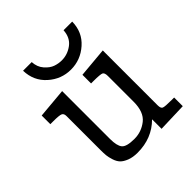

<svg xmlns="http://www.w3.org/2000/svg" viewBox="-184 -795 928 928"><g transform="rotate(-45 280.5 -331.0)"><path d="M27.8 -391.1V-450.2L181.2 -463.9V-136.2Q181.2 -90.3 196 -71.8Q210.9 -53.2 265.1 -53.2Q313 -53.2 351.1 -83Q389.2 -112.8 389.2 -183.1V-358.9Q389.2 -380.9 379.6 -386Q370.1 -391.1 319.8 -391.1H306.2V-450.2L459 -463.9V-88.9Q459 -67.9 469 -63.5Q479 -59.1 526.9 -59.1H542V0L392.1 4.9V-60.1Q327.1 4.9 229 4.9Q196.8 4.9 173.8 -4.2Q150.9 -13.2 138.9 -25.6Q127 -38.1 120.4 -58.6Q113.8 -79.1 112.3 -94Q110.8 -108.9 110.8 -130.9V-363.8Q110.8 -380.9 99.9 -386Q88.9 -391.1 47.9 -391.1ZM117.2 -667H176.3Q178.2 -631.8 198.7 -608.4Q219.2 -585 241.2 -577.4Q263.2 -569.8 285.2 -569.8Q325.2 -569.8 358.2 -594.5Q391.1 -619.1 394 -667H453.1Q452.1 -596.2 401.6 -551.5Q351.1 -506.8 285.2 -506.8Q219.2 -506.8 169.2 -551.5Q119.1 -596.2 117.2 -667Z"/></g></svg>

Font: CMU Concrete
Style: Roman
Weight: 500
Version: Version 0.7.0